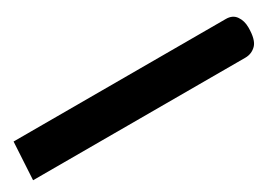

<svg xmlns="http://www.w3.org/2000/svg" viewBox="-17 -278 651 459"><g transform="rotate(-30 308.0 -49.0)"><path d="M-5.9 2.9 0 -100.6H585.9Q604.5 -100.6 613.5 -87.6Q622.6 -74.7 622.6 -56.2Q622.6 -22 610.1 -9.5Q597.7 2.9 580.1 2.9Z"/></g></svg>

Font: Cascadia Mono PL
Style: Regular
Weight: 400
Monospace: yes
Designer: Aaron Bell
Foundry: Saja Typeworks
Version: Version 2404.023; ttfautohint (v1.8.4)